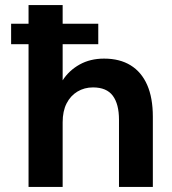

<svg xmlns="http://www.w3.org/2000/svg" viewBox="-20 -740 682 760"><path d="M24 -565V-646H369V-565ZM93 0V-720H228V-422Q253 -461 295 -484.5Q337 -508 392 -508Q454 -508 497 -481.5Q540 -455 562.5 -404Q585 -353 585 -278V0H451V-266Q451 -328 426.5 -361Q402 -394 348 -394Q314 -394 286.5 -377.5Q259 -361 243.5 -330.5Q228 -300 228 -256V0Z"/></svg>

Font: DM Sans 24pt
Style: Bold
Weight: 700
Designer: Colophon Foundry, Jonny Pinhorn
Foundry: Colophon Foundry
Version: Version 4.004;gftools[0.9.30]